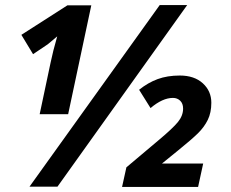

<svg xmlns="http://www.w3.org/2000/svg" viewBox="-20 -734 909 755"><path d="M608 -714H716L206 0H96ZM179 -488Q188 -532 205 -591L168 -560L110 -521L64 -597L245 -713H339L248 -285H136ZM477 -76 604 -183Q659 -229 679.5 -254Q700 -279 700 -307Q700 -327 688.5 -338Q677 -349 660 -349Q619 -349 572 -309L527 -381Q562 -409 600 -423Q638 -437 687 -437Q744 -437 777.5 -406.5Q811 -376 811 -330Q811 -291 797 -262.5Q783 -234 758 -209.5Q733 -185 681 -143L617 -91H779L759 1H460Z"/></svg>

Font: Noto Sans Display
Style: Bold Italic
Weight: 700
Italic angle: -12°
Designer: Monotype Design team
Foundry: Monotype Imaging Inc.
Version: Version 1.000